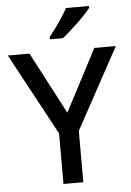

<svg xmlns="http://www.w3.org/2000/svg" viewBox="-62 -986 706 1032"><g transform="rotate(-5 291.5 -470.5)"><path d="M292 -380 467 -714H583L345 -277V0H238V-273L0 -714H117ZM458 -931Q447 -917 428.5 -897Q410 -877 387.5 -855.5Q365 -834 343 -814.5Q321 -795 303 -781H233V-793Q248 -812 267 -838Q286 -864 304 -891.5Q322 -919 334 -941H458Z"/></g></svg>

Font: Noto Sans Armenian Medium
Style: Regular
Weight: 500
Designer: Monotype Design Team
Foundry: Monotype Imaging Inc.
Version: Version 2.007